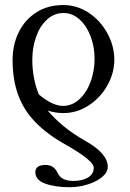

<svg xmlns="http://www.w3.org/2000/svg" viewBox="-20 -617 526 775"><path d="M162.1 124Q122.6 109.4 122.6 78.1Q122.6 48.8 164.1 48.8Q198.2 48.8 212.9 81.5Q227.1 113.3 276.4 113.3Q312.5 113.3 335.4 99.4Q358.4 85.4 358.4 60.1Q358.4 30.8 243.2 -34.2Q169.4 -75.7 122.8 -123.8Q76.2 -171.9 53.5 -233.4Q30.8 -294.9 30.8 -375.5Q30.8 -436 55.4 -486.6Q80.1 -537.1 126.5 -566.9Q172.9 -596.7 235.4 -596.7Q291 -596.7 338.4 -565.2Q385.7 -533.7 413.6 -482.4Q441.4 -431.2 441.4 -376Q441.4 -322.3 413.6 -272.5Q385.7 -222.7 338.4 -191.7Q291 -160.6 236.3 -160.6Q202.6 -160.6 172.4 -170.9Q232.4 -100.1 323.7 -48.8Q415 2.4 415 56.2Q415 78.6 392.1 97.7Q369.1 116.7 333.3 127.7Q297.4 138.7 261.2 138.7Q202.6 138.7 162.1 124ZM361.8 -379.9Q361.8 -427.2 345.9 -469.7Q330.1 -512.2 301.3 -538.3Q272.5 -564.5 236.3 -564.5Q199.2 -564.5 170.4 -538.6Q141.6 -512.7 126 -469.2Q110.4 -425.8 110.4 -375.5Q110.4 -300.8 136.7 -235.8Q191.9 -189.5 234.4 -189.5Q271 -189.5 300.3 -216.3Q329.6 -243.2 345.7 -287.1Q361.8 -331.1 361.8 -379.9Z"/></svg>

Font: JuniusX
Style: Regular
Weight: 400
Designer: Peter S. Baker
Foundry: Briery Creek Software
Version: Version 1.004